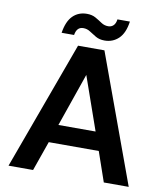

<svg xmlns="http://www.w3.org/2000/svg" viewBox="-94 -954 889 1032"><g transform="rotate(10 350.5 -438.5)"><path d="M23 0 279 -700H423L679 0H543L487 -162H214L157 0ZM249 -262H452L350 -553ZM414 -752Q386 -752 366 -763.5Q346 -775 329 -786.5Q312 -798 291 -798Q255 -798 248 -753H180Q190 -817 220.5 -847Q251 -877 297 -877Q325 -877 345 -865.5Q365 -854 382 -842.5Q399 -831 420 -831Q437 -831 448.5 -842Q460 -853 463 -876H531Q522 -812 490.5 -782Q459 -752 414 -752Z"/></g></svg>

Font: Firefly Display
Style: Bold
Weight: 700
Designer: Colophon Foundry, Jonny Pinhorn
Foundry: Colophon Foundry
Version: Version 1.200; ttfautohint (v1.8.3)